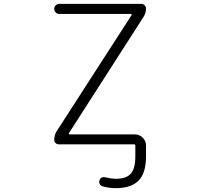

<svg xmlns="http://www.w3.org/2000/svg" viewBox="-20 -774 1040 1001"><path d="M338.9 -79.1Q337.9 -77.1 338.9 -75.2Q339.8 -73.2 342.8 -73.2H683.6Q707 -73.2 724.1 -56.2Q741.2 -39.1 741.2 -15.6V42Q741.2 127.9 702.6 167.5Q664.1 207 583 207Q549.8 207 514.6 197.3Q504.9 194.3 500 185.1Q495.1 175.8 499 166Q501 156.2 510.3 151.9Q519.5 147.5 529.3 150.4Q555.7 157.2 583 158.2Q638.7 158.2 662.1 131.3Q685.5 104.5 685.5 42V-13.7Q685.5 -21.5 678.7 -21.5H286.1Q276.4 -21.5 269.5 -28.3Q262.7 -35.2 262.7 -44.9Q262.7 -69.3 275.4 -89.8L666 -695.3Q667 -697.3 666 -699.2Q665 -701.2 663.1 -701.2H289.1Q278.3 -701.2 270.5 -709Q262.7 -716.8 262.7 -727.5Q262.7 -738.3 270.5 -746.1Q278.3 -753.9 289.1 -753.9H716.8Q726.6 -753.9 733.9 -746.6Q741.2 -739.3 741.2 -729.5Q741.2 -705.1 727.5 -684.6Z"/></svg>

Font: Rounded-X Mgen+ 2m light
Style: Regular
Weight: 200
Designer: [Source Han Sans]
Ryoko NISHIZUKA  (kana & ideographs); Paul D. Hunt (Latin, Greek & Cyrillic); Wenlong ZHANG  (bopomofo
Version: Version 1.059.20150602